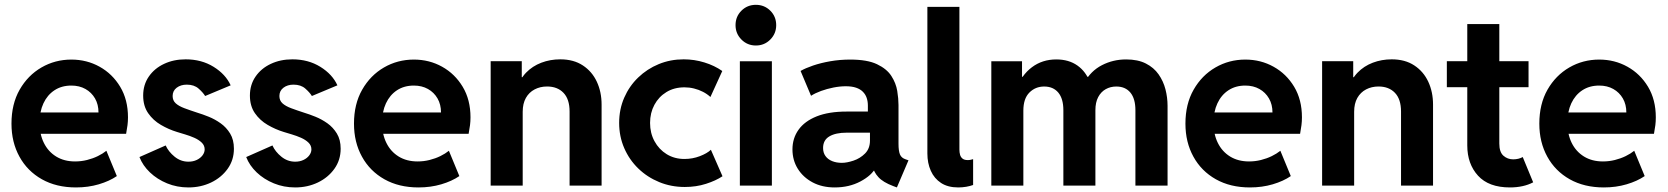

<svg xmlns="http://www.w3.org/2000/svg" viewBox="-20 -781 7019 808"><path d="M299.8 7.8Q217.3 7.8 156.2 -26.6Q95.2 -61 61.8 -121.8Q28.3 -182.6 28.3 -260.7Q28.3 -343.3 62.7 -403.6Q97.2 -463.9 154.5 -497.1Q211.9 -530.3 280.3 -530.3Q345.2 -530.3 399.2 -500.2Q453.1 -470.2 485.8 -415.8Q518.6 -361.3 518.6 -287.1Q518.6 -270 516.6 -254.4Q514.6 -238.8 510.7 -217.8H128.9V-307.6H394.5Q394.5 -341.3 379.9 -366.7Q365.2 -392.1 339.6 -406.5Q314 -420.9 280.3 -420.9Q239.3 -420.9 209.2 -401.1Q179.2 -381.3 162.8 -346.2Q146.5 -311 146.5 -264.6Q146.5 -216.3 164.6 -179.7Q182.6 -143.1 216.3 -122.3Q250 -101.6 295.9 -101.6Q321.8 -101.6 346.2 -107.7Q370.6 -113.8 391.6 -124Q412.6 -134.3 427.7 -146.5L471.7 -40Q440.4 -18.6 395.8 -5.4Q351.1 7.8 299.8 7.8Z M772.9 7.8Q725.1 7.8 683.3 -9.3Q641.6 -26.4 611.1 -55.4Q580.6 -84.5 566.9 -120.1L677.2 -168.9Q689 -142.6 714.8 -121.6Q740.7 -100.6 772.9 -100.6Q792.5 -100.6 807.9 -107.9Q823.2 -115.2 832.3 -127.2Q841.3 -139.2 841.3 -152.3Q841.3 -168.9 828.9 -180.9Q816.4 -192.9 797.6 -201.2Q778.8 -209.5 759 -215.3Q739.3 -221.2 725.1 -225.6Q689.9 -236.3 657.2 -255.4Q624.5 -274.4 603.5 -304.7Q582.5 -335 582.5 -378.9Q582.5 -424.3 606.2 -458.7Q629.9 -493.2 670.4 -512.2Q710.9 -531.3 761.2 -531.3Q828.1 -531.3 878.9 -499.8Q929.7 -468.3 950.7 -421.9L843.3 -377Q834.5 -391.6 815.7 -408.2Q796.9 -424.8 766.1 -424.8Q740.7 -424.8 723.6 -411.9Q706.5 -398.9 706.5 -377Q706.5 -357.9 719.5 -346.2Q732.4 -334.5 755.9 -325.7Q779.3 -316.9 811 -306.6Q832 -300.3 858.2 -289.8Q884.3 -279.3 908.4 -262.2Q932.6 -245.1 948.5 -219Q964.4 -192.9 964.4 -155.3Q964.4 -107.4 938 -70.6Q911.6 -33.7 868.2 -12.9Q824.7 7.8 772.9 7.8Z M1222.2 7.8Q1174.3 7.8 1132.6 -9.3Q1090.8 -26.4 1060.3 -55.4Q1029.8 -84.5 1016.1 -120.1L1126.5 -168.9Q1138.2 -142.6 1164.1 -121.6Q1189.9 -100.6 1222.2 -100.6Q1241.7 -100.6 1257.1 -107.9Q1272.5 -115.2 1281.5 -127.2Q1290.5 -139.2 1290.5 -152.3Q1290.5 -168.9 1278.1 -180.9Q1265.6 -192.9 1246.8 -201.2Q1228 -209.5 1208.3 -215.3Q1188.5 -221.2 1174.3 -225.6Q1139.2 -236.3 1106.4 -255.4Q1073.7 -274.4 1052.7 -304.7Q1031.7 -335 1031.7 -378.9Q1031.7 -424.3 1055.4 -458.7Q1079.1 -493.2 1119.6 -512.2Q1160.2 -531.3 1210.4 -531.3Q1277.3 -531.3 1328.1 -499.8Q1378.9 -468.3 1399.9 -421.9L1292.5 -377Q1283.7 -391.6 1264.9 -408.2Q1246.1 -424.8 1215.3 -424.8Q1189.9 -424.8 1172.9 -411.9Q1155.8 -398.9 1155.8 -377Q1155.8 -357.9 1168.7 -346.2Q1181.6 -334.5 1205.1 -325.7Q1228.5 -316.9 1260.3 -306.6Q1281.3 -300.3 1307.4 -289.8Q1333.5 -279.3 1357.7 -262.2Q1381.8 -245.1 1397.7 -219Q1413.6 -192.9 1413.6 -155.3Q1413.6 -107.4 1387.2 -70.6Q1360.8 -33.7 1317.4 -12.9Q1273.9 7.8 1222.2 7.8Z M1741.2 7.8Q1658.7 7.8 1597.7 -26.6Q1536.6 -61 1503.2 -121.8Q1469.7 -182.6 1469.7 -260.7Q1469.7 -343.3 1504.2 -403.6Q1538.6 -463.9 1595.9 -497.1Q1653.3 -530.3 1721.7 -530.3Q1786.6 -530.3 1840.6 -500.2Q1894.5 -470.2 1927.2 -415.8Q1960 -361.3 1960 -287.1Q1960 -270 1958 -254.4Q1956.1 -238.8 1952.1 -217.8H1570.3V-307.6H1835.9Q1835.9 -341.3 1821.3 -366.7Q1806.6 -392.1 1781 -406.5Q1755.4 -420.9 1721.7 -420.9Q1680.7 -420.9 1650.6 -401.1Q1620.6 -381.3 1604.2 -346.2Q1587.9 -311 1587.9 -264.6Q1587.9 -216.3 1606 -179.7Q1624 -143.1 1657.7 -122.3Q1691.4 -101.6 1737.3 -101.6Q1763.2 -101.6 1787.6 -107.7Q1812 -113.8 1833 -124Q1854 -134.3 1869.1 -146.5L1913.1 -40Q1881.8 -18.6 1837.2 -5.4Q1792.5 7.8 1741.2 7.8Z M2044.9 0V-523.4H2175.8V-456.1H2198.2L2156.3 -406.2Q2167 -447.3 2193.8 -475.1Q2220.7 -502.9 2258.1 -517.1Q2295.4 -531.3 2337.9 -531.3Q2394 -531.3 2432.9 -505.6Q2471.7 -480 2491.7 -437Q2511.7 -394 2511.7 -340.8V0H2377V-311.5Q2377 -363.8 2351.3 -390.4Q2325.7 -417 2282.2 -417Q2253.4 -417 2230 -404.8Q2206.5 -392.6 2193.1 -368.9Q2179.7 -345.2 2179.7 -310.5V0Z M2861.7 5.9Q2804.2 5.9 2754.2 -14.7Q2704.1 -35.2 2666.2 -71.9Q2628.3 -108.5 2607 -157.6Q2585.6 -206.7 2585.6 -263.9Q2585.6 -321.1 2606.9 -369.9Q2628.1 -418.6 2665.7 -454.8Q2703.3 -491.1 2752.3 -511.2Q2801.3 -531.3 2857 -531.3Q2902.1 -531.3 2944.4 -518.2Q2986.7 -505.2 3019.6 -482.2L2969.7 -372.8Q2955.9 -385.5 2938.4 -394.5Q2920.9 -403.6 2901 -408.5Q2881.2 -413.5 2860.6 -413.5Q2817.3 -413.5 2784.7 -393.6Q2752.1 -373.7 2733.9 -339.8Q2715.7 -305.9 2715.7 -263.6Q2715.7 -221 2734.4 -186.6Q2753 -152.3 2785.7 -132.1Q2818.4 -112 2860.3 -112Q2894.6 -112 2925.2 -123.8Q2955.9 -135.6 2971.7 -150.7L3020.5 -39.3Q2992.4 -20.6 2951.1 -7.4Q2909.8 5.9 2861.7 5.9Z M3093.6 0V-523.1H3228.3V0ZM3160.9 -589.5Q3125 -589.5 3100.2 -614.6Q3075.4 -639.6 3075.4 -675.1Q3075.4 -711.4 3100.2 -736Q3125 -760.7 3160.9 -760.7Q3197 -760.7 3221.7 -736Q3246.5 -711.4 3246.5 -675.1Q3246.5 -639.6 3221.7 -614.6Q3197 -589.5 3160.9 -589.5Z M3492.7 7.8Q3439.9 7.8 3399.9 -13.4Q3359.9 -34.7 3337.4 -70.8Q3314.9 -106.9 3314.9 -152.3Q3314.9 -199.2 3340.6 -235.1Q3366.2 -271 3417 -291.3Q3467.8 -311.5 3542.5 -311.5H3658.7V-222.7H3543.5Q3496.6 -222.7 3470.2 -207Q3443.8 -191.4 3443.8 -158.2Q3443.8 -138.2 3453.9 -124.3Q3463.9 -110.4 3481.9 -103Q3500 -95.7 3522.9 -95.7Q3543.9 -95.7 3571.8 -105Q3599.6 -114.3 3620.4 -135Q3641.1 -155.8 3641.1 -189.5V-243.2L3632.3 -269.5V-336.9Q3632.3 -354 3627.4 -368.7Q3622.6 -383.3 3611.6 -394.5Q3600.6 -405.8 3582.8 -411.9Q3564.9 -418 3539.6 -418Q3514.6 -418 3487.3 -412.6Q3460 -407.2 3435.3 -398.2Q3410.6 -389.2 3393.1 -377.9L3349.1 -482.4Q3369.1 -494.1 3401.4 -505.1Q3433.6 -516.1 3473.9 -523.2Q3514.2 -530.3 3558.1 -530.3Q3629.9 -530.3 3670.9 -510.7Q3711.9 -491.2 3731.2 -461.2Q3750.5 -431.2 3755.9 -398.4Q3761.2 -365.7 3761.2 -338.9V-175.8Q3761.2 -146 3767.3 -131.1Q3773.4 -116.2 3791.5 -110.4L3803.2 -106.4L3754.4 7.8L3738.8 2Q3695.8 -14.2 3676.3 -35.9Q3656.7 -57.6 3653.8 -79.1L3679.2 -62.5H3636.2L3665.5 -76.2Q3648.9 -43 3601.3 -17.6Q3553.7 7.8 3492.7 7.8Z M4012.5 7.8Q3969 7.8 3940.3 -11Q3911.6 -29.8 3897.2 -62.2Q3882.7 -94.5 3882.7 -135.1V-752H4017.5V-151.3Q4017.5 -139.6 4020.3 -129.6Q4023.1 -119.6 4030.7 -113.5Q4038.2 -107.3 4052.8 -107.3Q4060.1 -107.3 4065.5 -108.7Q4071 -110 4075.2 -111.2V-2.5Q4062.6 2.1 4046.1 5Q4029.5 7.8 4012.5 7.8Z M4151.8 0V-523.1H4281V-457.7H4300.5L4255 -403.5Q4278.8 -465.2 4322.6 -498Q4366.3 -530.9 4425.4 -530.9Q4477.9 -530.9 4514.2 -505.2Q4550.5 -479.5 4567.3 -433.4L4541.3 -457.7H4576.3L4543.6 -433.4Q4570.1 -482.4 4617.1 -506.6Q4664 -530.9 4719.1 -530.9Q4768.6 -530.9 4802.2 -513.7Q4835.9 -496.6 4855.8 -468Q4875.8 -439.5 4884.7 -404.9Q4893.5 -370.3 4893.5 -335.7V0H4758.2V-317Q4758.2 -365.6 4737.1 -391.3Q4715.9 -416.9 4677.8 -416.9Q4653.1 -416.9 4633.2 -405.7Q4613.4 -394.6 4601.6 -372.5Q4589.8 -350.3 4589.8 -317V0H4455V-317Q4455 -365.6 4433.7 -391.3Q4412.3 -416.9 4374.2 -416.9Q4337.4 -416.9 4312 -391.5Q4286.6 -366 4286.6 -315.3V0Z M5240.2 7.8Q5157.7 7.8 5096.7 -26.6Q5035.6 -61 5002.2 -121.8Q4968.7 -182.6 4968.7 -260.7Q4968.7 -343.3 5003.2 -403.6Q5037.6 -463.9 5095 -497.1Q5152.3 -530.3 5220.7 -530.3Q5285.6 -530.3 5339.6 -500.2Q5393.6 -470.2 5426.3 -415.8Q5459 -361.3 5459 -287.1Q5459 -270 5457 -254.4Q5455.1 -238.8 5451.2 -217.8H5069.3V-307.6H5335Q5335 -341.3 5320.3 -366.7Q5305.7 -392.1 5280 -406.5Q5254.4 -420.9 5220.7 -420.9Q5179.7 -420.9 5149.7 -401.1Q5119.6 -381.3 5103.3 -346.2Q5086.9 -311 5086.9 -264.6Q5086.9 -216.3 5105 -179.7Q5123 -143.1 5156.7 -122.3Q5190.4 -101.6 5236.3 -101.6Q5262.2 -101.6 5286.6 -107.7Q5311 -113.8 5332 -124Q5353 -134.3 5368.2 -146.5L5412.1 -40Q5380.9 -18.6 5336.2 -5.4Q5291.5 7.8 5240.2 7.8Z M5543.9 0V-523.4H5674.8V-456.1H5697.3L5655.3 -406.2Q5666 -447.3 5692.9 -475.1Q5719.7 -502.9 5757.1 -517.1Q5794.4 -531.3 5836.9 -531.3Q5893.1 -531.3 5931.9 -505.6Q5970.7 -480 5990.7 -437Q6010.7 -394 6010.7 -340.8V0H5876V-311.5Q5876 -363.8 5850.3 -390.4Q5824.7 -417 5781.3 -417Q5752.4 -417 5729 -404.8Q5705.6 -392.6 5692.1 -368.9Q5678.7 -345.2 5678.7 -310.5V0Z M6334.5 7.8Q6245.1 7.8 6200 -41.7Q6154.8 -91.3 6154.8 -168.9V-679.7H6289.6V-176.8Q6289.6 -141.1 6306.9 -125.7Q6324.2 -110.4 6348.1 -110.4Q6359.4 -110.4 6369.9 -113Q6380.4 -115.7 6388.2 -120.1L6432.1 -13.7Q6411.6 -2.9 6387 2.4Q6362.3 7.8 6334.5 7.8ZM6068.8 -414.1V-523.4H6412.6V-414.1Z M6729.5 7.8Q6647 7.8 6585.9 -26.6Q6524.9 -61 6491.5 -121.8Q6458 -182.6 6458 -260.7Q6458 -343.3 6492.4 -403.6Q6526.9 -463.9 6584.2 -497.1Q6641.6 -530.3 6710 -530.3Q6774.9 -530.3 6828.9 -500.2Q6882.8 -470.2 6915.5 -415.8Q6948.2 -361.3 6948.2 -287.1Q6948.2 -270 6946.3 -254.4Q6944.3 -238.8 6940.4 -217.8H6558.6V-307.6H6824.2Q6824.2 -341.3 6809.6 -366.7Q6794.9 -392.1 6769.3 -406.5Q6743.7 -420.9 6710 -420.9Q6668.9 -420.9 6638.9 -401.1Q6608.9 -381.3 6592.5 -346.2Q6576.2 -311 6576.2 -264.6Q6576.2 -216.3 6594.2 -179.7Q6612.3 -143.1 6646 -122.3Q6679.7 -101.6 6725.6 -101.6Q6751.5 -101.6 6775.9 -107.7Q6800.3 -113.8 6821.3 -124Q6842.3 -134.3 6857.4 -146.5L6901.4 -40Q6870.1 -18.6 6825.4 -5.4Q6780.8 7.8 6729.5 7.8Z"/></svg>

Font: Reddit Sans
Style: Regular
Weight: 400
Designer: Stephen Hutchings
Foundry: Reddit
Version: Version 1.014